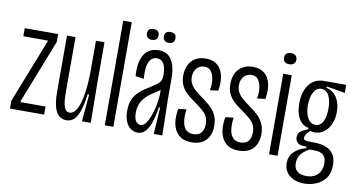

<svg xmlns="http://www.w3.org/2000/svg" viewBox="-79 -889 2306 1240"><g transform="rotate(10 1074.0 -269.5)"><path d="M16 0V-51L180 -468V-475H20V-528H239V-476L76 -61V-53H240V0Z M388 11Q342 11 319.5 -31Q297 -73 297 -160V-528H353V-168Q353 -101 363.5 -71Q374 -41 399 -41Q420 -41 436 -61.5Q452 -82 463 -119.5Q474 -157 480 -207Q486 -257 487 -317V-528H543V-266L546 0H488L504 -178H494Q485 -103 469.5 -62.5Q454 -22 434 -5.5Q414 11 388 11Z M638 0V-686H694V0Z M855 10Q830 10 809 -4.5Q788 -19 776 -48Q764 -77 764 -119Q764 -154 772.5 -179.5Q781 -205 796.5 -224.5Q812 -244 833 -260.5Q854 -277 881 -292Q910 -311 926 -323Q942 -335 948.5 -349Q955 -363 955 -386Q955 -435 939.5 -460Q924 -485 895 -485Q871 -485 855.5 -467.5Q840 -450 835 -418Q830 -386 834 -339L779 -347Q775 -393 781 -428.5Q787 -464 802.5 -488.5Q818 -513 842 -525.5Q866 -538 899 -538Q937 -538 961.5 -518.5Q986 -499 998 -461.5Q1010 -424 1010 -368V-241Q1011 -204 1011.5 -163Q1012 -122 1013.5 -80.5Q1015 -39 1015 0H959Q962 -43 964.5 -87.5Q967 -132 970 -175H962Q952 -111 937 -69.5Q922 -28 901.5 -9Q881 10 855 10ZM864 -42Q882 -42 897 -61Q912 -80 924 -111Q936 -142 943.5 -179Q951 -216 954 -252V-304L986 -324Q979 -308 964.5 -295.5Q950 -283 931 -271.5Q912 -260 893 -246.5Q874 -233 858 -215.5Q842 -198 831.5 -173.5Q821 -149 821 -115Q821 -76 834 -59Q847 -42 864 -42ZM951 -596Q935 -596 924.5 -605Q914 -614 914 -632Q914 -651 924.5 -659Q935 -667 951 -667Q970 -667 980 -659Q990 -651 990 -631Q990 -614 979.5 -605Q969 -596 951 -596ZM841 -596Q824 -596 813.5 -605Q803 -614 803 -632Q803 -650 813.5 -658.5Q824 -667 841 -667Q859 -667 869 -659Q879 -651 879 -632Q879 -614 869 -605Q859 -596 841 -596Z M1208 11Q1163 11 1136 -7Q1109 -25 1096 -54Q1083 -83 1081.5 -118Q1080 -153 1087 -187L1140 -193Q1134 -151 1138 -117Q1142 -83 1159 -63Q1176 -43 1210 -43Q1245 -43 1262 -64Q1279 -85 1279 -120Q1279 -148 1269 -168.5Q1259 -189 1238 -207Q1217 -225 1188 -246Q1168 -260 1149 -274.5Q1130 -289 1114.5 -307.5Q1099 -326 1090 -350Q1081 -374 1081 -405Q1081 -445 1096 -475Q1111 -505 1139 -521.5Q1167 -538 1207 -538Q1253 -538 1281.5 -515Q1310 -492 1320.5 -449.5Q1331 -407 1321 -348L1267 -341Q1274 -374 1270.5 -407.5Q1267 -441 1252 -463Q1237 -485 1206 -485Q1177 -485 1157 -463.5Q1137 -442 1137 -406Q1137 -378 1149.5 -357Q1162 -336 1182.5 -319Q1203 -302 1227 -285Q1247 -270 1266.5 -254.5Q1286 -239 1301.5 -219.5Q1317 -200 1326 -175.5Q1335 -151 1335 -118Q1335 -79 1320 -49.5Q1305 -20 1277 -4.5Q1249 11 1208 11Z M1517 11Q1472 11 1445 -7Q1418 -25 1405 -54Q1392 -83 1390.5 -118Q1389 -153 1396 -187L1449 -193Q1443 -151 1447 -117Q1451 -83 1468 -63Q1485 -43 1519 -43Q1554 -43 1571 -64Q1588 -85 1588 -120Q1588 -148 1578 -168.5Q1568 -189 1547 -207Q1526 -225 1497 -246Q1477 -260 1458 -274.5Q1439 -289 1423.5 -307.5Q1408 -326 1399 -350Q1390 -374 1390 -405Q1390 -445 1405 -475Q1420 -505 1448 -521.5Q1476 -538 1516 -538Q1562 -538 1590.5 -515Q1619 -492 1629.5 -449.5Q1640 -407 1630 -348L1576 -341Q1583 -374 1579.5 -407.5Q1576 -441 1561 -463Q1546 -485 1515 -485Q1486 -485 1466 -463.5Q1446 -442 1446 -406Q1446 -378 1458.5 -357Q1471 -336 1491.5 -319Q1512 -302 1536 -285Q1556 -270 1575.5 -254.5Q1595 -239 1610.5 -219.5Q1626 -200 1635 -175.5Q1644 -151 1644 -118Q1644 -79 1629 -49.5Q1614 -20 1586 -4.5Q1558 11 1517 11Z M1715 0V-528H1771V0ZM1741 -595Q1723 -595 1712.5 -604.5Q1702 -614 1702 -632Q1702 -650 1713 -659Q1724 -668 1741 -668Q1761 -668 1772 -659Q1783 -650 1783 -631Q1783 -613 1771.5 -604Q1760 -595 1741 -595Z M1970 147Q1930 147 1900 133Q1870 119 1853.5 94Q1837 69 1837 36Q1837 -8 1866.5 -38Q1896 -68 1945 -80V-91Q1906 -88 1888.5 -102Q1871 -116 1871 -140Q1871 -164 1887.5 -177.5Q1904 -191 1936 -202V-212Q1894 -220 1872 -259Q1850 -298 1850 -356Q1850 -408 1865.5 -446.5Q1881 -485 1910.5 -506.5Q1940 -528 1982 -528H2128V-475L2006 -496V-487Q2050 -477 2074.5 -439Q2099 -401 2099 -345Q2099 -301 2084 -266Q2069 -231 2042 -210.5Q2015 -190 1978 -190Q1973 -190 1965 -191.5Q1957 -193 1951 -194Q1934 -181 1926.5 -167.5Q1919 -154 1919 -144Q1919 -135 1926 -131Q1933 -127 1946 -126Q1959 -125 1976 -125H2000Q2008 -125 2028.5 -122.5Q2049 -120 2074 -109Q2099 -98 2116.5 -72.5Q2134 -47 2134 -1Q2134 52 2109.5 84.5Q2085 117 2047.5 132Q2010 147 1970 147ZM1975 97Q2008 97 2030.5 84.5Q2053 72 2065 49.5Q2077 27 2077 -3Q2077 -31 2067.5 -46Q2058 -61 2044.5 -67Q2031 -73 2015.5 -74.5Q2000 -76 1987 -76H1969Q1928 -54 1911.5 -29.5Q1895 -5 1895 25Q1895 53 1906.5 68.5Q1918 84 1936 90.5Q1954 97 1975 97ZM1977 -239Q2009 -239 2025.5 -271Q2042 -303 2042 -355Q2042 -409 2025 -442Q2008 -475 1975 -475Q1943 -475 1925 -441.5Q1907 -408 1907 -357Q1907 -322 1915.5 -295Q1924 -268 1939.5 -253.5Q1955 -239 1977 -239Z"/></g></svg>

Font: Bricolage Grotesque 72pt Condensed ExtraLight
Style: Regular
Weight: 250
Width: 3
Designer: Mathieu Triay
Foundry: Atelier Triay
Version: Version 1.001;gftools[0.9.33.dev8+g029e19f]